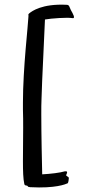

<svg xmlns="http://www.w3.org/2000/svg" viewBox="-20 -740 393 837"><path d="M295 -661C311 -658 298 -680 289 -696C282 -711 282 -718 272 -719C162 -725 118 -690 109 -683C108 -682 107 -682 107 -681C105 -680 103 -678 104 -675V-668C103 -634 80 -442 80 -293V-262C81 -236 81 -210 81 -184C81 -139 80 -75 80 -38C80 5 81 40 86 62C88 72 98 66 101 72C102 74 105 76 108 75C109 76 110 76 112 76C222 82 266 63 275 59C278 57 280 41 280 37C281 29 265 28 269 22C276 9 272 5 262 7C242 13 202 18 164 20C163 -24 160 -153 160 -241C160 -267 160 -290 161 -309C163 -392 174 -592 176 -655C203 -660 276 -665 295 -661Z"/></svg>

Font: Oregano
Style: Regular
Weight: 400
Designer: Astigmatic (AOETI)
Foundry: Astigmatic (AOETI)
Version: Version 1.000